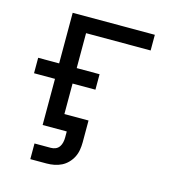

<svg xmlns="http://www.w3.org/2000/svg" viewBox="-104 -620 808 876"><g transform="rotate(15 300.0 -182.5)"><path d="M118 165V91H195Q207 91 217.5 86.5Q228 82 234.5 72.5Q241 63 243.5 51.5Q246 40 246 29V0H132V-218H33V-291H132V-530H520V-456H215V-291H323V-218H215V-74H329V29Q329 47 326 65Q323 83 315 99Q307 115 294 128.5Q281 142 265 150Q249 158 231 161.5Q213 165 195 165Z"/></g></svg>

Font: Iosevka Curly Extended
Style: Regular
Weight: 400
Width: 7
Monospace: yes
Designer: Belleve Invis
Foundry: Belleve Invis
Version: Version 11.1.0; ttfautohint (v1.8.3)